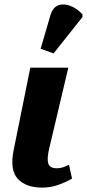

<svg xmlns="http://www.w3.org/2000/svg" viewBox="-20 -844 396 874"><path d="M172 10Q98 10 61 -30Q24 -70 42 -160L118 -536H291L203 -164Q193 -120 200 -99Q207 -78 239 -78Q254 -78 267 -82.5Q280 -87 294 -94L308 -31Q287 -18 250 -4Q213 10 172 10ZM224 -601 165 -622 209 -773Q220 -811 246 -820Q272 -829 302.5 -816.5Q333 -804 356 -778L355 -766Z"/></svg>

Font: Noto Serif SemiCondensed ExtraBold
Style: Italic
Weight: 800
Width: 4
Italic angle: -12°
Designer: Monotype Design Team
Foundry: Monotype Imaging Inc.
Version: Version 2.014; ttfautohint (v1.8.4.7-5d5b)